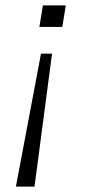

<svg xmlns="http://www.w3.org/2000/svg" viewBox="-20 -512 323 712"><path d="M39 180 132 -313H173L108 180ZM126 -412 139 -492H224L211 -412Z"/></svg>

Font: Nunito Sans 7pt Expanded ExtraLight
Style: Italic
Weight: 250
Width: 7
Italic angle: -9°
Designer: Vernon Adams
Foundry: Vernon Adams
Version: Version 3.101;gftools[0.9.27]